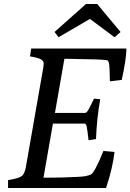

<svg xmlns="http://www.w3.org/2000/svg" viewBox="-20 -934 648 954"><path d="M579 -775 549 -749 427 -840 271 -749 251 -775 407 -914H463ZM549 -179Q540 -99 507 0H20V-39Q74 -48 88 -59Q102 -70 108 -101L194 -592Q197 -606 197 -618.5Q197 -631 183.5 -639Q170 -647 129 -654L135 -693H608Q608 -642 585 -537L526 -530Q525 -599 522 -616.5Q519 -634 511 -635Q487 -638 451 -639L300 -642L253 -373H403Q411 -373 422 -393.5Q433 -414 447 -444L478 -441Q461 -347 457 -243L420 -237Q414 -292 410.5 -306Q407 -320 400 -320H243L196 -51L285 -52Q386 -55 403 -58.5Q420 -62 430 -66Q448 -71 494 -184Z"/></svg>

Font: Poly
Style: Italic
Weight: 400
Italic angle: -10°
Designer: Nicolas Silva
Foundry: Jose Nicolas Silva Schwarzenberg
Version: Version 1.003